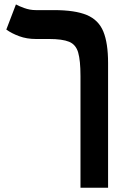

<svg xmlns="http://www.w3.org/2000/svg" viewBox="-20 -632 626 876"><path d="M473.1 -344.7V224.6H347.2V-285.2Q347.2 -356 336.7 -392.3Q326.2 -428.7 295.4 -441.4Q264.6 -454.1 203.6 -454.1H143.6Q102.1 -454.1 67.6 -466.8Q33.2 -479.5 8.8 -497.1L52.7 -611.8Q64 -605 90.1 -595.5Q116.2 -585.9 143.1 -585.9H226.6Q322.3 -585.9 376 -563.5Q429.7 -541 451.4 -488.3Q473.1 -435.5 473.1 -344.7Z"/></svg>

Font: Cascadia Code PL
Style: Bold
Weight: 700
Monospace: yes
Designer: Aaron Bell
Foundry: Saja Typeworks
Version: Version 2404.023; ttfautohint (v1.8.4)